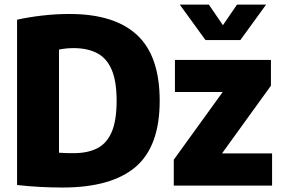

<svg xmlns="http://www.w3.org/2000/svg" viewBox="-20 -810 1227 838"><path d="M252.5 8.5Q206.5 8.5 154.5 5.8Q102.5 3 54.5 -2.5V-724Q106 -735.5 165 -742.2Q224 -749 283.5 -749Q479.5 -749 578.2 -657.2Q677 -565.5 677 -370Q677 -171 571.5 -81.2Q466 8.5 252.5 8.5ZM301.5 -141.5Q363 -141.5 404.8 -163Q446.5 -184.5 467.8 -234.5Q489 -284.5 489 -370.5Q489 -456 467.2 -506.2Q445.5 -556.5 403.5 -578.2Q361.5 -600 301 -600Q268 -600 237.5 -593.5V-143.5Q256 -142 271.8 -141.8Q287.5 -141.5 301.5 -141.5ZM738.5 0V-113L952 -408.5H743.5V-548.5H1162.5V-436L949 -140.5H1167.5V0ZM877 -635 764.5 -790H891.5L953 -700L1014.5 -790H1141.5L1029 -635Z"/></svg>

Font: Encode Sans SemiCondensed SemiCondensed ExtraBold
Style: Regular
Weight: 800
Width: 4
Designer: Multiple Designers
Foundry: Impallari Type
Version: Version 3.000; ttfautohint (v1.8.3) -l 8 -r 50 -G 200 -x 14 